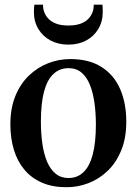

<svg xmlns="http://www.w3.org/2000/svg" viewBox="-20 -792 586 824"><path d="M24.5 -258Q24.5 -327.5 46 -380Q67.5 -432.5 104.2 -467.8Q141 -503 186.8 -520.8Q232.5 -538.5 281.5 -538.5Q363 -538.5 416.5 -504Q470 -469.5 496 -409Q522 -348.5 522 -269.5Q522 -200 500.5 -147.2Q479 -94.5 442.5 -59.2Q406 -24 360.2 -6.2Q314.5 11.5 265.5 11.5Q205 11.5 159.8 -8.2Q114.5 -28 84.5 -64Q54.5 -100 39.5 -149.5Q24.5 -199 24.5 -258ZM274 -28Q312 -28 338.2 -53Q364.5 -78 378 -129Q391.5 -180 391.5 -257.5Q391.5 -307.5 385.2 -351.5Q379 -395.5 365.5 -428.8Q352 -462 329.5 -480.8Q307 -499.5 274.5 -499.5Q236 -499.5 209.2 -474.5Q182.5 -449.5 169 -398.8Q155.5 -348 155.5 -269.5Q155.5 -219.5 161.8 -175.5Q168 -131.5 182 -98.2Q196 -65 218.8 -46.5Q241.5 -28 274 -28ZM273.5 -600.5Q230.5 -600.5 197 -618.2Q163.5 -636 144.5 -667.8Q125.5 -699.5 125.5 -741Q125.5 -749.5 126 -757Q126.5 -764.5 127.5 -772H164.5Q164.5 -767.5 165 -762.2Q165.5 -757 166.5 -751.5Q171 -731.5 183.8 -716Q196.5 -700.5 218.5 -691.5Q240.5 -682.5 273.5 -682.5Q306.5 -682.5 328.8 -691.5Q351 -700.5 363.5 -716Q376 -731.5 380.5 -751Q381.5 -756.5 382 -762Q382.5 -767.5 382.5 -772H419.5Q420 -764.5 420.5 -757.2Q421 -750 421 -741.5Q421 -699.5 402 -667.8Q383 -636 349.8 -618.2Q316.5 -600.5 273.5 -600.5Z"/></svg>

Font: Merriweather 96pt SemiBold
Style: Regular
Weight: 600
Version: Version 2.100